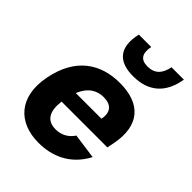

<svg xmlns="http://www.w3.org/2000/svg" viewBox="-232 -947 1085 1085"><g transform="rotate(45 310.0 -405.0)"><path d="M41 -282C4 -92.5 107 12 267.5 12C367.5 12 477 -24.5 541.5 -147.5L390.5 -168.5C363.5 -127.5 324 -110 282 -110C212.5 -110 184.5 -158 195.5 -245H561.5L570.5 -289.5C603.5 -461 521.5 -553 354.5 -553C201 -553 78 -474 41 -282ZM335.5 -821.5H236.5C208.5 -698 257 -632 380 -632C503 -632 576.5 -698 596.5 -821.5H497.5C486 -761 455.5 -728.5 398.5 -728.5C341.5 -728.5 324 -761 335.5 -821.5ZM218.5 -336C247 -406.5 294.5 -431.5 346.5 -431.5C405 -431.5 436 -400 423.5 -337.5L423 -336Z"/></g></svg>

Font: Monaspace Neon ExtraBold
Style: Italic
Weight: 800
Italic angle: -11°
Designer: Riley Cran & the Lettermatic Team
Foundry: Lettermatic
Version: Version 1.200 (Monaspace Neon)